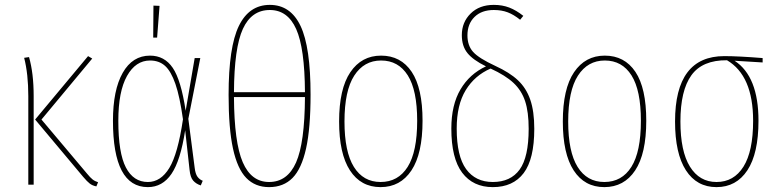

<svg xmlns="http://www.w3.org/2000/svg" viewBox="-20 -757 3194 787"><path d="M150 -267 337 -45Q350 -29 359.5 -21.5Q369 -14 382 -10L375 7Q359 4 348 -4.5Q337 -13 321 -32L124 -267L341 -527L358 -517ZM118 -363V0H96V-363Q96 -454 79 -520L99 -523Q118 -457 118 -363Z M741 -303 778 -519H801L752 -270L778 -69Q781 -44 789.5 -32.5Q798 -21 811 -16L803 3Q784 -3 772 -16.5Q760 -30 757 -61L739 -223Q720 -99 683 -44.5Q646 10 586 10Q443 10 443 -262Q443 -388 483 -458.5Q523 -529 595 -529Q654 -529 688 -479Q722 -429 741 -303ZM465 -262Q465 -130 496 -70.5Q527 -11 586 -11Q639 -11 674 -68.5Q709 -126 730 -268Q717 -361 699 -413Q681 -465 656.5 -487Q632 -509 595 -509Q536 -509 500.5 -445.5Q465 -382 465 -262ZM609 -734 634 -733 624 -603H608Z M1253 -369Q1253 -231 1234.5 -148Q1216 -65 1179 -27.5Q1142 10 1083 10Q1026 10 989.5 -27.5Q953 -65 935 -148Q917 -231 917 -368Q917 -564 959 -650.5Q1001 -737 1086 -737Q1171 -737 1212 -650.5Q1253 -564 1253 -369ZM939 -379H1230Q1229 -560 1194 -638Q1159 -716 1086 -716Q1011 -716 975.5 -638.5Q940 -561 939 -379ZM1230 -359H939Q940 -173 975 -92Q1010 -11 1083 -11Q1158 -11 1193.5 -91Q1229 -171 1230 -359Z M1712 -262Q1712 -127 1666.5 -58.5Q1621 10 1540 10Q1459 10 1414.5 -58.5Q1370 -127 1370 -259Q1370 -393 1416 -461Q1462 -529 1542 -529Q1623 -529 1667.5 -462.5Q1712 -396 1712 -262ZM1392 -259Q1392 -135 1430.5 -73Q1469 -11 1540 -11Q1612 -11 1651 -73Q1690 -135 1690 -262Q1690 -387 1651.5 -448Q1613 -509 1542 -509Q1472 -509 1432 -447Q1392 -385 1392 -259Z M2170 -229Q2170 -105 2126.5 -47.5Q2083 10 2000 10Q1919 10 1874.5 -49Q1830 -108 1830 -230Q1830 -327 1867.5 -390.5Q1905 -454 1972 -485Q1919 -511 1896 -539.5Q1873 -568 1873 -613Q1873 -666 1909 -701.5Q1945 -737 2004 -737Q2039 -737 2067.5 -726Q2096 -715 2125 -692L2112 -676Q2086 -697 2061 -706.5Q2036 -716 2004 -716Q1954 -716 1925 -687.5Q1896 -659 1896 -612Q1896 -570 1919.5 -544Q1943 -518 2010 -487Q2069 -460 2103 -428Q2137 -396 2153.5 -348.5Q2170 -301 2170 -229ZM2147 -229Q2147 -298 2132.5 -342Q2118 -386 2085 -417Q2052 -448 1991 -476Q1926 -448 1889 -387.5Q1852 -327 1852 -230Q1852 -117 1890.5 -64Q1929 -11 2000 -11Q2073 -11 2110 -62Q2147 -113 2147 -229Z M2629 -262Q2629 -127 2583.5 -58.5Q2538 10 2457 10Q2376 10 2331.5 -58.5Q2287 -127 2287 -259Q2287 -393 2333 -461Q2379 -529 2459 -529Q2540 -529 2584.5 -462.5Q2629 -396 2629 -262ZM2309 -259Q2309 -135 2347.5 -73Q2386 -11 2457 -11Q2529 -11 2568 -73Q2607 -135 2607 -262Q2607 -387 2568.5 -448Q2530 -509 2459 -509Q2389 -509 2349 -447Q2309 -385 2309 -259Z M3106 -501 2991 -508Q3089 -444 3089 -262Q3089 -128 3043.5 -59Q2998 10 2917 10Q2836 10 2791.5 -59Q2747 -128 2747 -259Q2747 -527 2949 -527Q3006 -527 3106 -519ZM2960 -510Q2859 -511 2814 -448.5Q2769 -386 2769 -259Q2769 -137 2808 -74Q2847 -11 2917 -11Q2988 -11 3027.5 -74Q3067 -137 3067 -262Q3067 -447 2960 -510Z"/></svg>

Font: Fira Sans Extra Condensed Thin
Style: Regular
Weight: 250
Width: 1
Designer: Carrois Corporate & Edenspiekermann AG
Foundry: Carrois Corporate GbR & Edenspiekermann AG
Version: Version 4.203